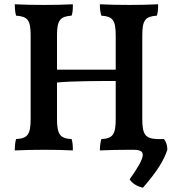

<svg xmlns="http://www.w3.org/2000/svg" viewBox="-20 -699 851 896"><path d="M745 -50H712C659 -53 644 -70 644 -144V-533C644 -606 658 -622 712 -626C717 -641 718 -659 718 -679C678 -677 628 -676 584 -676C539 -676 482 -677 446 -679C446 -659 448 -640 453 -626C506 -622 520 -606 520 -533V-374H246V-533C246 -606 261 -622 314 -626C320 -641 320 -659 320 -679C280 -677 230 -676 186 -676C142 -676 85 -677 49 -679C49 -659 51 -640 55 -626C109 -622 123 -606 123 -533V-144C123 -70 108 -53 55 -50C51 -37 49 -17 49 3C86 1 141 0 189 0C236 0 283 1 320 3C320 -17 319 -37 314 -50C261 -53 246 -70 246 -144V-314C315 -321 446 -321 520 -321V-144C520 -70 506 -53 453 -50C449 -37 446 -17 446 3C484 1 539 0 586 0H605C661 1 665 25 585 138C597 157 620 171 647 177C715 99 744 50 761 0C761 -18 756 -37 745 -50Z"/></svg>

Font: Vollkorn Semibold
Style: Regular
Weight: 600
Designer: Friedrich Althausen
Foundry: Friedrich Althausen
Version: Version 4.015;PS 004.015;hotconv 1.0.88;makeotf.lib2.5.64775